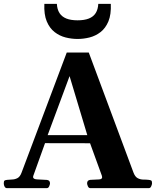

<svg xmlns="http://www.w3.org/2000/svg" viewBox="-25 -976 809 996"><path d="M11.2 0Q3.4 0 -1 -7.6Q-5.4 -15.1 -5.4 -24.9Q-5.4 -36.1 -1.7 -39.1Q2 -42 12.2 -43Q24.4 -44.4 38.8 -44.9Q53.2 -45.4 66.2 -52.4Q79.1 -59.4 86.9 -80.6L321.3 -703.6H435.5L667.5 -80.6Q675.8 -58.6 689.7 -51.5Q703.6 -44.4 719 -44.4Q734.4 -44.4 746.1 -43Q756.3 -42 760 -39.1Q763.7 -36.1 763.7 -24.9Q763.7 -19.5 759.5 -9.8Q755.4 0 747.1 0H443.5Q435.1 0 430.9 -9.8Q426.8 -19.5 426.8 -24.9Q426.8 -41 442.9 -43Q471.7 -44.4 488.3 -45.2Q504.9 -45.9 504.9 -56.8Q504.9 -60.1 503.4 -64.5L436 -250L460.4 -232.9L191.9 -233.4L216.3 -254.9L147.9 -64.5Q146.5 -61 146.5 -58.1Q146.5 -46.4 167.5 -45.4Q188.5 -44.4 218.3 -42.7Q234.4 -41 234.4 -24.9Q234.4 -19.5 230.2 -9.8Q226.1 0 217.8 0ZM220.7 -271 212.4 -274.9H444.3L429.2 -270.5L335.9 -581.1ZM377.4 -773.9Q346.7 -773.9 315.4 -781.7Q284.2 -789.6 258.3 -809.6Q232.4 -829.6 217.5 -865.2Q202.6 -900.9 205.1 -956.1H270Q271.5 -927.2 283.7 -908.2Q295.9 -889.2 319.1 -879.9Q342.3 -870.6 377.4 -870.6Q412.6 -870.6 436 -879.9Q459.5 -889.2 471.4 -908.2Q483.4 -927.2 484.9 -956.1H549.8Q552.2 -900.9 537.4 -865.2Q522.5 -829.6 496.6 -809.6Q470.7 -789.6 439.5 -781.7Q408.2 -773.9 377.4 -773.9Z"/></svg>

Font: Gelasio
Style: Regular
Weight: 400
Designer: Eben Sorkin
Foundry: Eben Sorkin
Version: Version 1.008